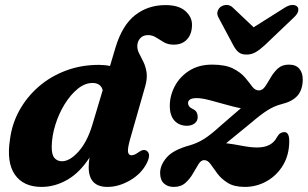

<svg xmlns="http://www.w3.org/2000/svg" viewBox="-20 -740 1241 774"><path d="M570 -79Q548 -38 503 -12.2Q458 13.5 413 13.5Q337.5 13.5 337.5 -66.5Q337.5 -84 341 -105Q302 -44.5 251.8 -15.5Q201.5 13.5 147.5 13.5Q74.5 13.5 40 -36Q5.5 -85.5 20.5 -180Q28.5 -241.5 58.5 -295.5Q88.5 -349.5 136 -390.8Q183.5 -432 245.2 -455.2Q307 -478.5 378.5 -478.5Q402.5 -478.5 423.5 -474L445.5 -548Q472.5 -638 524.5 -678.8Q576.5 -719.5 647 -719.5Q700 -719.5 727 -695.8Q754 -672 754 -640.5Q754 -603 734.2 -581.5Q714.5 -560 680 -560Q657.5 -560 641 -569.5Q624.5 -579 609.5 -588.8Q594.5 -598.5 576.5 -598.5Q557 -598.5 545.5 -586Q534 -573.5 533.5 -555.5Q533 -540 541 -524.5Q549 -509 558 -490.8Q567 -472.5 570.8 -448.5Q574.5 -424.5 565.5 -392.5L505 -181Q494 -142 496 -128Q498 -114 510.5 -114Q522 -114 539.5 -127Q558.5 -140.5 571.5 -132Q591 -118.5 570 -79ZM188.5 -149Q188 -116.5 199.5 -103.2Q211 -90 230 -90Q261.5 -90 296.5 -129Q331.5 -168 352 -236L394 -376.5Q386 -405.5 353 -405.5Q322 -405.5 292.8 -381.5Q263.5 -357.5 240 -319Q216.5 -280.5 202.8 -235.8Q189 -191 188.5 -149ZM1146 -171.5Q1146 -116 1121.2 -74.5Q1096.5 -33 1055.5 -9.8Q1014.5 13.5 967 13.5Q924 13.5 898 -2.8Q872 -19 856.2 -40.5Q840.5 -62 829 -78.2Q817.5 -94.5 803 -94.5Q790.5 -94.5 780.2 -78.2Q770 -62 758 -40.8Q746 -19.5 727.8 -3Q709.5 13.5 680.5 13.5Q655.5 13.5 640.5 -0.8Q625.5 -15 625.5 -43Q625.5 -74.5 652.2 -105.5Q679 -136.5 746.5 -154.5Q776.5 -163.5 802.8 -180Q829 -196.5 863.5 -228Q893 -254 914.8 -272.5Q936.5 -291 951 -303.5Q925 -308.5 891 -318.2Q857 -328 825 -336.2Q793 -344.5 773 -344.5Q738 -344.5 738 -324Q738 -318.5 742 -312.2Q746 -306 757 -300.5Q768.5 -295.5 772.8 -287Q777 -278.5 777 -268.5Q777 -252 764.5 -242.5Q752 -233 733.5 -233Q702.5 -233 683.5 -253.5Q664.5 -274 664.5 -313Q664.5 -354.5 684.8 -392.8Q705 -431 743.2 -455.2Q781.5 -479.5 835 -479.5Q888.5 -479.5 919.5 -463.8Q950.5 -448 967.8 -427.5Q985 -407 996.5 -391.2Q1008 -375.5 1023.5 -375.5Q1038 -375.5 1048.8 -391.2Q1059.5 -407 1071.2 -427.5Q1083 -448 1100 -463.8Q1117 -479.5 1144.5 -479.5Q1173 -479.5 1187 -462.5Q1201 -445.5 1200.5 -417.5Q1199.5 -377 1178.8 -353.8Q1158 -330.5 1114.5 -320Q1086.5 -313 1059 -295.8Q1031.5 -278.5 993 -245.5Q954 -213.5 930 -194Q906 -174.5 891.5 -162.5Q918.5 -159.5 954.5 -152.5Q990.5 -145.5 1016.5 -145.5Q1076 -145.5 1097 -188Q1104 -199.5 1111 -203.5Q1118 -207.5 1126 -207.5Q1146 -207.5 1146 -171.5ZM1047 -557.5Q1027.5 -539.5 1010.8 -529.8Q994 -520 973.5 -520Q953 -520 941.5 -529.8Q930 -539.5 920.5 -557.5L861 -669Q853.5 -683 857.2 -694.5Q861 -706 869.5 -712.5Q880.5 -720 894 -720Q907.5 -720 918.5 -709.5L1002.5 -630L1128.5 -709.5Q1145.5 -720 1159 -720Q1172.5 -720 1179 -712.5Q1184.5 -706 1181.8 -694.5Q1179 -683 1164 -669Z"/></svg>

Font: Fraunces 9pt Soft
Style: Bold Italic
Weight: 700
Italic angle: -16°
Version: Version 1.000;[b76b70a41]